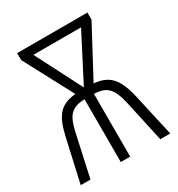

<svg xmlns="http://www.w3.org/2000/svg" viewBox="-170 -826 871 938"><g transform="rotate(-30 265.0 -357.0)"><path d="M66 -240 12 0H67L119 -237C137 -319 162 -353 238 -354V0H291V-354C364 -352 390 -320 409 -237L461 0H517L463 -241C438 -349 400 -392 315 -399L462 -674V-714H65L66 -674L212 -399C123 -391 90 -347 66 -240ZM264 -406 130 -667H399Z"/></g></svg>

Font: Noto Sans Mono Condensed Light
Style: Regular
Weight: 300
Width: 3
Designer: Monotype Design Team
Foundry: Monotype Imaging Inc.
Version: Version 2.014